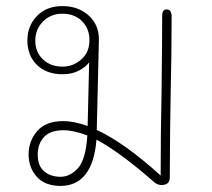

<svg xmlns="http://www.w3.org/2000/svg" viewBox="-20 -603 698 631"><path d="M544 -548Q544 -429 541 -300Q540 -256 539 -170Q538 -84 538 -20Q538 5 511 5Q497 5 486 -5Q373 -104 297 -144Q291 -68 261 -30Q231 8 179 8Q128 8 101 -22Q74 -52 74 -96Q74 -139 102 -172Q130 -205 188 -205Q223 -205 268 -189L273 -398Q261 -382 238.5 -370.5Q216 -359 186 -359Q132 -359 101 -390Q70 -421 70 -470Q70 -518 101.5 -550.5Q133 -583 185 -583Q237 -583 271.5 -552Q306 -521 305 -471L298 -176Q389 -134 508 -26Q508 -167 511 -303Q513 -475 513 -549Q513 -563 517 -567.5Q521 -572 528 -572Q544 -572 544 -548ZM274 -471Q274 -509 249.5 -533.5Q225 -558 185 -558Q147 -558 121.5 -532.5Q96 -507 96 -469Q96 -432 121 -408Q146 -384 186 -384Q220 -384 247 -407.5Q274 -431 274 -471ZM267 -158Q221 -175 189 -175Q145 -175 124.5 -152.5Q104 -130 104 -95Q104 -58 125 -40Q146 -22 179 -22Q210 -22 236 -50Q262 -78 267 -158Z"/></svg>

Font: Mali ExtraLight
Style: Regular
Weight: 275
Version: Version 1.000; ttfautohint (v1.6)